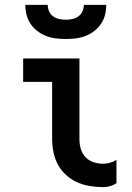

<svg xmlns="http://www.w3.org/2000/svg" viewBox="-20 -760 540 788"><path d="M403 8Q376 8 348.5 3.5Q321 -1 296.5 -12Q272 -23 251.5 -41.5Q231 -60 218 -84Q205 -108 199.5 -135Q194 -162 194 -189V-424H75V-520H306V-189Q306 -169 311.5 -149.5Q317 -130 330.5 -115.5Q344 -101 363.5 -94.5Q383 -88 403 -88Q417 -88 431.5 -92Q446 -96 458 -104V-8Q446 0 431.5 4Q417 8 403 8ZM250 -600Q229 -600 208.5 -602.5Q188 -605 169 -612.5Q150 -620 133.5 -632.5Q117 -645 105.5 -662Q94 -679 89 -699Q84 -719 84 -740H176Q176 -726 181.5 -713.5Q187 -701 198 -693Q209 -685 222.5 -682Q236 -679 250 -679Q264 -679 277.5 -682Q291 -685 302 -693Q313 -701 318.5 -713.5Q324 -726 324 -740H416Q416 -719 411 -699Q406 -679 394.5 -662Q383 -645 366.5 -632.5Q350 -620 331 -612.5Q312 -605 291.5 -602.5Q271 -600 250 -600Z"/></svg>

Font: Moesevka
Style: Bold
Weight: 700
Monospace: yes
Designer: Belleve Invis
Foundry: Belleve Invis
Version: Version 32.5.0; ttfautohint (v1.8.4)